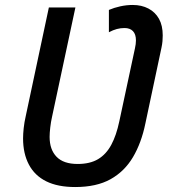

<svg xmlns="http://www.w3.org/2000/svg" viewBox="-20 -744 688 774"><path d="M283 10Q213 10 166.5 -13Q120 -36 96.5 -80.5Q73 -125 73 -186Q73 -204 75.5 -227.5Q78 -251 84 -277L177 -714H284L190 -274Q185 -252 182.5 -229.5Q180 -207 180 -192Q180 -141 208 -112Q236 -83 293 -83Q343 -83 375.5 -102.5Q408 -122 428.5 -160Q449 -198 461 -255L524 -549Q526 -558 527 -566Q528 -574 528 -581Q528 -606 516 -618.5Q504 -631 482 -631Q466 -631 451 -627Q436 -623 419 -614V-704Q440 -713 465 -718.5Q490 -724 515 -724Q551 -724 578.5 -709.5Q606 -695 621 -668Q636 -641 636 -601Q636 -590 635 -578Q634 -566 631 -552L566 -246Q550 -168 516 -110.5Q482 -53 425.5 -21.5Q369 10 283 10Z"/></svg>

Font: Noto Sans Display Medium
Style: Italic
Weight: 500
Italic angle: -12°
Designer: Monotype Design Team
Foundry: Monotype Imaging Inc.
Version: Version 2.003